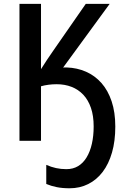

<svg xmlns="http://www.w3.org/2000/svg" viewBox="-20 -734 666 1001"><path d="M551.8 -713.9 309.1 -381.8Q313 -382.3 317.6 -382.3Q322.3 -382.3 328.1 -382.3Q382.3 -380.4 428.5 -360.1Q474.6 -339.8 508.8 -301.3Q543 -262.7 562 -205.8Q581.1 -148.9 581.1 -74.2Q581.1 1.5 564 61Q546.9 120.6 515.4 162.1Q483.9 203.6 439.9 225.6Q396 247.6 342.8 247.6Q305.7 247.6 276.1 241.7Q246.6 235.8 221.2 225.1V125.5Q246.6 136.7 272.2 142.3Q297.9 147.9 326.2 147.9Q360.8 147.9 387.2 132.1Q413.6 116.2 431.6 86.4Q449.7 56.6 459 15.6Q468.3 -25.4 468.3 -74.7Q468.3 -130.4 454.1 -171.6Q439.9 -212.9 414.1 -240.2Q388.2 -267.6 353 -281.2Q317.9 -294.9 275.4 -294.9Q253.9 -294.9 233.2 -292.2Q212.4 -289.6 193.8 -284.2V0H81.5V-713.9H193.8V-373.5Q209 -397.5 225.3 -422.4Q241.7 -447.3 258.3 -470.7L427.2 -713.9Z"/></svg>

Font: Open Sans SemiCondensed SemiBold
Style: Regular
Weight: 600
Width: 4
Designer: Monotype Design Team
Foundry: Monotype Imaging Inc.
Version: Version 3.000